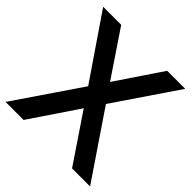

<svg xmlns="http://www.w3.org/2000/svg" viewBox="-186 -843 986 986"><g transform="rotate(45 307.0 -350.0)"><path d="M243 -357 9 -700H140L307 -452L474 -700H605L372 -357L614 0H483L307 -261L131 0H0Z"/></g></svg>

Font: Cabin SemiBold
Style: Regular
Weight: 600
Designer: Pablo Impallari
Foundry: Pablo Impallari. http://www.impallari.com Igino Marini. http://www.ikern.com
Version: Version 2.200